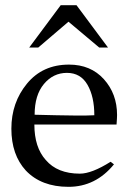

<svg xmlns="http://www.w3.org/2000/svg" viewBox="-20 -714 510 743"><path d="M276 -694 398 -530H364L245 -630L128 -530H93L215 -694ZM431 -232H113Q113 -144 157 -95Q202 -42 289 -42Q335 -42 408 -88L421 -78Q350 9 245 9Q140 9 80 -54Q24 -115 24 -216Q24 -317 84.5 -390.5Q145 -464 247 -464Q331 -464 382 -407.5Q433 -351 433 -269Q433 -258 431 -232ZM345 -268Q345 -340 318.5 -386Q292 -432 239 -432Q186 -432 150 -389Q114 -346 114 -270Q301 -265 345 -268Z"/></svg>

Font: GFS Didot
Style: Regular
Weight: 400
Designer: Takis Katsoulidis and George D. Matthiopoulos
Foundry: Takis Katsoulidis and George D. Matthiopoulos
Version: Version 1.0